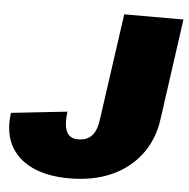

<svg xmlns="http://www.w3.org/2000/svg" viewBox="-53 -751 800 814"><g transform="rotate(5 346.5 -343.5)"><path d="M271 13Q177 13 112.5 -17.5Q48 -48 19 -105Q-10 -162 1 -242L239 -268Q232 -211 245 -183Q258 -155 294 -155Q332 -155 352.5 -177.5Q373 -200 379 -246L443 -700H695L635 -271Q623 -183 574.5 -119Q526 -55 449 -21Q372 13 271 13Z"/></g></svg>

Font: Pathway Extreme 8pt Thin 12pt Black
Style: Italic
Weight: 900
Italic angle: -8°
Version: Version 1.001;gftools[0.9.26]